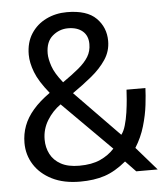

<svg xmlns="http://www.w3.org/2000/svg" viewBox="-52 -750 715 820"><g transform="rotate(-5 305.5 -340.0)"><path d="M259 23Q188.5 23 138.8 -2Q89 -27 62.5 -69Q36 -111 36 -162Q36 -200.5 49 -235.2Q62 -270 89.8 -302.2Q117.5 -334.5 162 -366Q118.5 -419.5 102.8 -460.5Q87 -501.5 87 -536Q87 -588.5 111.2 -626Q135.5 -663.5 176 -683.2Q216.5 -703 265 -703Q350.5 -703 390.2 -663.2Q430 -623.5 430 -565Q430 -521.5 406 -485.5Q382 -449.5 343.5 -418Q305 -386.5 261 -356L451 -161Q462 -174.5 469.2 -199.5Q476.5 -224.5 480.8 -253.8Q485 -283 487.2 -309.2Q489.5 -335.5 490 -351H571Q570 -321.5 565 -278.8Q560 -236 546.2 -189Q532.5 -142 506 -100L593 0H501L457 -46Q410 -7 364.5 8Q319 23 259 23ZM261 -45Q315 -45 351.2 -61.5Q387.5 -78 412 -105L204 -313Q169 -288.5 146 -251Q123 -213.5 123 -169Q123 -135 137.5 -106.8Q152 -78.5 182.5 -61.8Q213 -45 261 -45ZM223 -406Q264 -434.5 292 -457.8Q320 -481 334.5 -504.8Q349 -528.5 349 -559Q349 -595 326 -614.5Q303 -634 264 -634Q226.5 -634 197.2 -609.2Q168 -584.5 168 -534Q168 -511.5 178.8 -479.5Q189.5 -447.5 223 -406Z"/></g></svg>

Font: Cabin Resolve
Style: Regular-Resolve
Weight: 400
Designer: Pablo Impallari
Foundry: Pablo Impallari. http://www.impallari.com Igino Marini. http://www.ikern.com
Version: Version 3.001